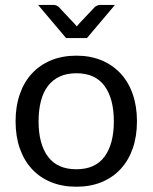

<svg xmlns="http://www.w3.org/2000/svg" viewBox="-20 -736 607 764"><path d="M284 -514.5Q339.5 -514.5 384 -496Q428.5 -477.5 460 -443.5Q491.5 -409.5 508.2 -361.2Q525 -313 525 -253.5Q525 -193.5 508.2 -145.5Q491.5 -97.5 460 -63.5Q428.5 -29.5 384 -11.2Q339.5 7 284 7Q228 7 183.2 -11.2Q138.5 -29.5 107 -63.5Q75.5 -97.5 58.8 -145.5Q42 -193.5 42 -253.5Q42 -313 58.8 -361.2Q75.5 -409.5 107 -443.5Q138.5 -477.5 183.2 -496Q228 -514.5 284 -514.5ZM284 -62.5Q359 -62.5 396 -112.8Q433 -163 433 -253Q433 -343.5 396 -394Q359 -444.5 284 -444.5Q246 -444.5 217.8 -431.5Q189.5 -418.5 170.8 -394Q152 -369.5 142.8 -333.8Q133.5 -298 133.5 -253Q133.5 -163 170.8 -112.8Q208 -62.5 284 -62.5ZM437.5 -716.5 326 -584.5H243L131.5 -716.5H193Q199 -716.5 204.5 -714Q210 -711.5 213 -709L277 -641Q279.5 -638.5 281.2 -636Q283 -633.5 285.5 -631Q288 -633.5 289.8 -636Q291.5 -638.5 294 -641L358 -709Q361.5 -711.5 367 -714Q372.5 -716.5 378 -716.5Z"/></svg>

Font: Lato-Regular
Style: Regular
Weight: 400
Designer: Lukasz Dziedzic with Adam Twardoch and Botio Nikoltchev
Foundry: tyPoland Lukasz Dziedzic
Version: Version 2.015; 2015-08-06; http://www.latofonts.com/